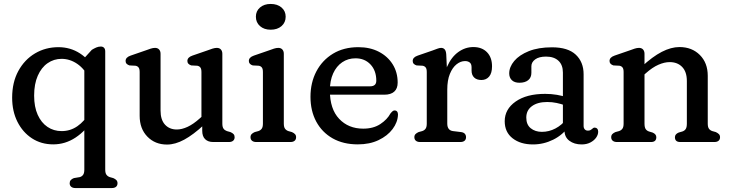

<svg xmlns="http://www.w3.org/2000/svg" viewBox="-20 -719 3695 972"><path d="M361.7 233Q348.3 233 340.5 226.6Q332.7 220.2 332.7 208.6Q332.7 199 338.3 192.7Q343.9 186.4 354.1 182.6L383.9 177.6Q394.8 174.5 400.8 165.9Q406.9 157.3 406.9 139.6V-425L444.9 -466.8Q456.1 -473.7 467.3 -478.6Q478.5 -483.4 490.5 -483.4Q500.5 -483.4 506.6 -477.2Q512.7 -471 512.7 -458.4V139.6Q512.7 157.3 518.9 165.6Q525 173.9 535.7 177.6L553.5 182.6Q563.7 187 569.3 193Q574.9 199 574.9 208.6Q574.9 220.2 567.4 226.6Q559.8 233 545.9 233ZM451.4 -116.2Q414.3 -56.6 362.2 -22.4Q310.1 11.9 249.5 11.9Q188.8 11.9 141.9 -18.6Q95.1 -49.1 68.3 -102.4Q41.5 -155.7 41.5 -224.4Q41.5 -302.3 72.9 -359.8Q104.3 -417.3 157.5 -448.8Q210.7 -480.2 275.9 -480.2Q336 -480.2 384.6 -448.8Q433.2 -417.3 460.5 -363.3L433.5 -319.2Q408.7 -369.9 371.4 -395.5Q334.1 -421.1 291.7 -421.1Q252.7 -421.1 221.1 -399.2Q189.5 -377.4 171.2 -335.6Q152.8 -293.9 152.8 -234.9Q152.8 -177.9 170.9 -137.8Q189 -97.6 220.5 -76.5Q251.9 -55.3 292 -55.3Q336.1 -55.3 371.9 -80.2Q407.6 -105 433.7 -149.6Z M1003.8 -57V-93.8L999.8 -99.1V-354.2Q999.8 -370.4 994.4 -377.3Q989.1 -384.2 979.2 -386.2L948.2 -387.8Q939.3 -390.6 934 -396.1Q928.6 -401.6 928.6 -410.2Q928.6 -419.6 935 -426.4Q941.3 -433.2 954.2 -437.6L1029.6 -463.6Q1044.3 -469.1 1056 -472.9Q1067.7 -476.6 1077.8 -476.6Q1090.8 -476.6 1098.2 -468.5Q1105.6 -460.4 1105.6 -446.6V-93.4Q1105.6 -75.7 1111.8 -67.4Q1117.9 -59.1 1128.6 -55.4L1146.4 -50.4Q1156.9 -46 1162.4 -40Q1167.8 -34 1167.8 -24.4Q1167.8 -13.1 1160.3 -6.6Q1152.7 0 1138.8 0H1059.4Q1033.3 0 1018.6 -14.3Q1003.8 -28.5 1003.8 -57ZM687 -132.8V-354.2Q687 -370.4 681.6 -377.3Q676.3 -384.2 666.4 -386.2L635.4 -387.8Q626.5 -390.6 621.1 -396.1Q615.8 -401.6 615.8 -410.2Q615.8 -419.6 622.1 -426.4Q628.5 -433.2 641.4 -437.6L716.8 -463.6Q731.5 -469.1 743.2 -472.9Q754.9 -476.6 765 -476.6Q778 -476.6 785.4 -468.5Q792.8 -460.4 792.8 -446.6V-159.2Q792.8 -112.4 815.4 -87.9Q838 -63.4 875.2 -63.4Q900.7 -63.4 929.9 -77Q959 -90.5 991.6 -119.8L1014.6 -140.6L1040 -112.2L1012.8 -87.2Q958.5 -36.8 912.7 -12Q867 12.8 825.6 12.8Q765 12.8 726 -27.4Q687 -67.5 687 -132.8Z M1416.8 -446.6V-93.4Q1416.8 -75.7 1423 -67.4Q1429.1 -59.1 1439.8 -55.4L1457.6 -50.4Q1467.8 -46 1473.4 -40Q1479 -34 1479 -24.4Q1479 -12.8 1471.5 -6.4Q1463.9 0 1450 0H1277.2Q1263.8 0 1256 -6.4Q1248.2 -12.8 1248.2 -24.4Q1248.2 -34 1253.8 -40Q1259.4 -46 1269.6 -50.4L1288 -55.4Q1298.9 -59.1 1304.9 -67.4Q1311 -75.7 1311 -93.4V-354.2Q1311 -370.4 1305.6 -377.3Q1300.3 -384.2 1290.4 -386.2L1259.4 -387.8Q1250.5 -390.6 1245.1 -396.1Q1239.8 -401.6 1239.8 -410.2Q1239.8 -419.6 1246.1 -426.4Q1252.5 -433.2 1265.4 -437.6L1340.8 -463.6Q1355.5 -469.1 1367.2 -472.9Q1378.9 -476.6 1389 -476.6Q1402 -476.6 1409.4 -468.5Q1416.8 -460.4 1416.8 -446.6ZM1350.2 -568.6Q1317 -568.6 1296.2 -586.9Q1275.4 -605.3 1275.4 -634.4Q1275.4 -663 1296.2 -681Q1317 -699 1350.2 -699Q1384.3 -699 1405.3 -681Q1426.2 -663 1426.2 -634.4Q1426.2 -605.3 1405.3 -586.9Q1384.3 -568.6 1350.2 -568.6Z M1993.2 -300.8Q1993.2 -270.6 1975.8 -255.1Q1958.4 -239.6 1925.6 -239.6H1613.2V-282H1853.4Q1885 -282 1885 -310.4Q1885 -361.4 1855.7 -392.6Q1826.4 -423.8 1779.8 -423.8Q1742 -423.8 1712.6 -403.9Q1683.2 -384 1666.6 -347.4Q1650 -310.8 1650 -260.4Q1650 -167 1697 -117.4Q1743.9 -67.7 1818.8 -67.7Q1870.3 -67.7 1905.4 -90.9Q1940.4 -114.1 1956.6 -144.5Q1963.3 -152.7 1968.2 -156.5Q1973 -160.3 1979 -159.9Q1986.2 -159.7 1990.5 -154.4Q1994.8 -149 1994.8 -138.7Q1993.3 -99.9 1967.5 -65.6Q1941.7 -31.2 1896.6 -9.7Q1851.4 11.9 1791.3 11.9Q1717.7 11.9 1663.9 -18.6Q1610.1 -49.2 1580.9 -103.6Q1551.8 -158 1551.8 -228.8Q1551.8 -300.5 1581.5 -357.3Q1611.3 -414.1 1665.7 -447.2Q1720.2 -480.2 1794.2 -480.2Q1853.2 -480.2 1898 -457Q1942.8 -433.7 1968 -393.3Q1993.2 -352.8 1993.2 -300.8Z M2222.2 -264Q2222.2 -333.3 2243.6 -381.8Q2265 -430.3 2300.2 -455.6Q2335.3 -480.8 2376.3 -480.8Q2419.9 -480.8 2445.4 -454.6Q2470.9 -428.4 2470.9 -383.2Q2470.9 -348.8 2456.3 -331.4Q2441.6 -314 2417.3 -314Q2393.3 -314 2380.3 -326.7Q2367.3 -339.5 2367.3 -361.6V-378Q2367.3 -395.3 2358.2 -402.5Q2349 -409.8 2334.2 -409.8Q2311.9 -409.8 2291.3 -393.5Q2270.7 -377.2 2257.5 -344.9Q2244.3 -312.7 2244.3 -265.2ZM2239.1 -444.2 2244.3 -332.4V-93.4Q2244.3 -76.5 2251.5 -66.9Q2258.6 -57.3 2272.9 -55.4L2313.9 -50.4Q2326.9 -48.8 2333.1 -41.9Q2339.3 -35 2339.3 -24.4Q2339.3 -12.8 2331.8 -6.4Q2324.2 0 2310.3 0H2106.7Q2093.3 0 2085.5 -6.4Q2077.7 -12.8 2077.7 -24.4Q2077.7 -34 2083.3 -39.9Q2088.9 -45.8 2099.1 -50.4L2117.5 -55.4Q2128.4 -58.9 2134.4 -67.3Q2140.5 -75.7 2140.5 -93.4V-354.2Q2140.5 -370.4 2135.1 -377.3Q2129.8 -384.2 2119.9 -386.2L2088.9 -387.8Q2080 -390.4 2074.6 -396Q2069.3 -401.6 2069.3 -410.2Q2069.3 -419.6 2075.6 -426.4Q2082 -433.2 2094.9 -437.6L2170.3 -463.6Q2183.6 -468.5 2194.6 -472.6Q2205.6 -476.6 2212.9 -476.6Q2224.3 -476.6 2231 -469.2Q2237.7 -461.8 2239.1 -444.2Z M2837.7 -58.8V-77.2L2829.7 -88.8V-351.5Q2829.7 -390.6 2807.1 -411.5Q2784.6 -432.5 2744.6 -432.5Q2708.5 -432.5 2689.3 -418.3Q2670.1 -404.1 2670.1 -383.7V-350.3Q2670.1 -326.3 2654.1 -313.2Q2638.1 -300.1 2609.5 -300.1Q2584.7 -300.1 2571.3 -313Q2557.9 -326 2557.9 -347.3Q2557.9 -380 2583.3 -410.3Q2608.7 -440.6 2657.2 -460.1Q2705.7 -479.5 2774.6 -479.5Q2855.1 -479.5 2894.8 -442.3Q2934.5 -405 2934.5 -343.1V-81.6Q2934.5 -70.8 2940.3 -64.3Q2946 -57.7 2956.2 -57.7Q2963.7 -57.7 2968.3 -60Q2972.8 -62.2 2976.1 -65.1Q2979.5 -68.1 2982.7 -70.6Q2985.9 -73 2990.2 -73Q2998.3 -73 3003.3 -67.5Q3008.3 -62 3008.3 -52.4Q3008.3 -37 2997.8 -22.1Q2987.2 -7.2 2968.4 2.5Q2949.6 12.2 2924.5 12.2Q2887.1 12.2 2862.4 -6.4Q2837.7 -24.9 2837.7 -58.8ZM2535.1 -105.3Q2535.1 -166 2590.4 -204.9Q2645.8 -243.8 2739.8 -243.8Q2770.6 -243.8 2799.7 -238.9Q2828.7 -234 2849.9 -226L2840.3 -185.8Q2820.1 -193.1 2797.8 -197.8Q2775.5 -202.6 2750 -202.6Q2701.5 -202.6 2672.9 -181.6Q2644.3 -160.6 2644.3 -123.9Q2644.3 -87.9 2666.9 -69.7Q2689.5 -51.5 2723.3 -51.5Q2759.4 -51.5 2792 -68.7Q2824.6 -85.8 2848.3 -116.9L2860.7 -80.7Q2829.6 -36.2 2780.8 -12Q2732 12.2 2678.1 12.2Q2614.9 12.2 2575 -18.9Q2535.1 -50 2535.1 -105.3Z M3242.8 -446.6V-93.4Q3242.8 -74.5 3248.6 -65.8Q3254.3 -57.1 3265.4 -53.4L3283.6 -48Q3302.6 -40 3302.6 -24.4Q3302.6 0 3275.6 0H3103.2Q3089.8 0 3082 -6.4Q3074.2 -12.8 3074.2 -24.4Q3074.2 -34 3079.8 -40Q3085.4 -46 3095.6 -50.4L3114 -55.4Q3124.9 -59.1 3130.9 -67.4Q3137 -75.7 3137 -93.4V-354.2Q3137 -370.4 3131.6 -377.3Q3126.3 -384.2 3116.4 -386.2L3085.4 -387.8Q3076.5 -390.6 3071.1 -396.1Q3065.8 -401.6 3065.8 -410.2Q3065.8 -419.6 3072.1 -426.4Q3078.5 -433.2 3091.4 -437.6L3166.8 -463.6Q3181.5 -469.1 3193.2 -472.9Q3204.9 -476.6 3215 -476.6Q3228 -476.6 3235.4 -468.5Q3242.8 -460.4 3242.8 -446.6ZM3226 -327.4 3200.6 -355.8 3227.8 -380.8Q3283.3 -432.4 3330.4 -456.6Q3377.4 -480.8 3419.7 -480.8Q3482.8 -480.8 3522.9 -440.8Q3563 -400.7 3563 -335.2V-93.4Q3563 -75.7 3569.1 -67.3Q3575.1 -58.9 3586 -55.4L3603.8 -50.4Q3614 -45.6 3619.6 -39.8Q3625.2 -34 3625.2 -24.4Q3625.2 -12.8 3617.7 -6.4Q3610.1 0 3596.2 0H3423.8Q3396.8 0 3396.8 -24.4Q3396.8 -40 3415.8 -48L3434.6 -53.4Q3445.7 -57.1 3451.4 -65.8Q3457.2 -74.5 3457.2 -93.4V-308.8Q3457.2 -355.4 3433.5 -380Q3409.8 -404.6 3370.1 -404.6Q3343.7 -404.6 3313.2 -391.2Q3282.6 -377.8 3249 -347.8Z"/></svg>

Font: Fraunces SuperSoft
Style: Regular
Weight: 900
Version: Version 1.000;[b76b70a41]